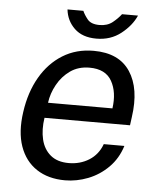

<svg xmlns="http://www.w3.org/2000/svg" viewBox="-51 -730 646 784"><g transform="rotate(5 272.0 -338.0)"><path d="M244.5 10Q175.5 10 127.8 -21.5Q80 -53 59.2 -112Q38.5 -171 50.5 -253.5Q62 -335 97.5 -396.5Q133 -458 188.5 -492.5Q244 -527 315.5 -527Q419.5 -527 465.2 -457.8Q511 -388.5 494 -271L489.5 -237H139Q131.5 -188 141 -148.2Q150.5 -108.5 178.5 -85Q206.5 -61.5 253.5 -61.5Q300 -61.5 336.8 -84.5Q373.5 -107.5 389.5 -151H474Q457.5 -98.5 421.5 -62.5Q385.5 -26.5 338.8 -8.2Q292 10 244.5 10ZM148 -299.5H412Q421.5 -366 396 -411.5Q370.5 -457 304.5 -457Q259 -457 226 -433.8Q193 -410.5 173 -374.2Q153 -338 148 -299.5ZM321.5 -577.5Q264 -577.5 231.5 -608.8Q199 -640 194 -686H259Q265.5 -670.5 280.2 -652.2Q295 -634 329.5 -634Q361.5 -634 382.8 -651Q404 -668 417.5 -686H483Q464.5 -644 422.2 -610.8Q380 -577.5 321.5 -577.5Z"/></g></svg>

Font: Public Sans
Style: Italic
Weight: 400
Italic angle: -8°
Designer: The Public Sans project authors (U.S. Web Design System). Libre Franklin designed by Pablo Impallari and Rodrigo Fuenzal
Version: Version 1.008; ttfautohint (v1.8.1) -l 8 -r 50 -G 200 -x 14 